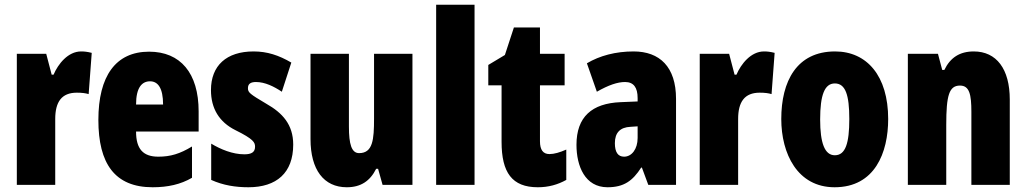

<svg xmlns="http://www.w3.org/2000/svg" viewBox="-20 -780 4329 810"><path d="M322 -563C267 -563 225 -510 206 -465H198L175 -553H51V0H213V-278C213 -350 240 -389 304 -389C325 -389 341 -387 354 -383L367 -557C347 -562 335 -563 322 -563Z M609 -562C468 -562 395 -459 395 -274C395 -90 464 10 624 10C688 10 742 -2 790 -30V-162C739 -131 699 -119 648 -119C584 -119 554 -151 554 -225H818V-310C818 -472 741 -562 609 -562ZM613 -437C646 -437 668 -409 668 -339H554C554 -411 579 -437 613 -437Z M1217 -170C1217 -255 1171 -304 1104 -342C1033 -384 1026 -390 1026 -408C1026 -426 1037 -434 1060 -434C1098 -434 1136 -415 1169 -393L1209 -516C1156 -547 1107 -563 1050 -563C935 -563 870 -503 870 -400C870 -322 905 -265 973 -231C1050 -193 1056 -179 1056 -161C1056 -138 1041 -129 1011 -129C961 -129 911 -150 871 -174V-21C922 2 974 10 1028 10C1147 10 1217 -51 1217 -170Z M1720 -553H1558V-280C1558 -191 1553 -134 1495 -134C1463 -134 1452 -172 1452 -246V-553H1290V-193C1290 -64 1346 10 1443 10C1502 10 1541 -16 1567 -68H1575L1594 0H1720Z M1982 0V-760H1820V0Z M2298 -130C2271 -130 2258 -148 2258 -184V-420H2362V-553H2258V-664H2148L2110 -548L2040 -506V-420H2096V-182C2096 -52 2140 10 2249 10C2294 10 2333 -1 2369 -21V-149C2342 -137 2318 -130 2298 -130Z M2653 -563C2577 -563 2510 -545 2456 -513L2498 -393C2547 -421 2585 -434 2617 -434C2653 -434 2670 -411 2670 -366V-352L2598 -349C2477 -344 2412 -287 2412 -169C2412 -79 2448 10 2543 10C2612 10 2649 -17 2685 -73H2688L2715 0H2832V-363C2832 -498 2763 -563 2653 -563ZM2640 -245 2670 -247V-198C2670 -151 2645 -119 2613 -119C2587 -119 2574 -138 2574 -176C2574 -220 2596 -243 2640 -245Z M3203 -563C3148 -563 3106 -510 3087 -465H3079L3056 -553H2932V0H3094V-278C3094 -350 3121 -389 3185 -389C3206 -389 3222 -387 3235 -383L3248 -557C3228 -562 3216 -563 3203 -563Z M3727 -278C3727 -460 3637 -563 3503 -563C3341 -563 3276 -437 3276 -278C3276 -132 3344 10 3501 10C3671 10 3727 -136 3727 -278ZM3440 -276C3440 -380 3459 -428 3502 -428C3547 -428 3563 -379 3563 -278C3563 -176 3547 -125 3502 -125C3459 -125 3440 -177 3440 -276Z M4088 -563C4029 -563 3989 -537 3964 -485H3955L3937 -553H3810V0H3972V-253C3972 -378 3984 -419 4030 -419C4070 -419 4078 -381 4078 -308V0H4240V-360C4240 -489 4184 -563 4088 -563Z"/></svg>

Font: Noto Sans Georgian ExtraCondensed Black
Style: Regular
Weight: 900
Width: 2
Designer: Monotype Design Team, Akaki Razmadze
Foundry: Google LLC
Version: Version 2.005